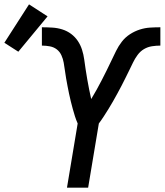

<svg xmlns="http://www.w3.org/2000/svg" viewBox="-112 -860 755 880"><path d="M195 0 244 -294Q237 -310 231.5 -327Q226 -344 221.5 -361Q217 -378 212.5 -395.5Q208 -413 204.5 -430.5Q201 -448 197.5 -465.5Q194 -483 191 -501Q188 -519 185.5 -537Q183 -555 180 -572.5Q177 -590 169.5 -606.5Q162 -623 148.5 -633.5Q135 -644 117 -647.5Q99 -651 80 -651V-735Q104 -735 128 -733.5Q152 -732 174 -725Q196 -718 214 -704.5Q232 -691 244.5 -672.5Q257 -654 264 -632Q271 -610 274 -587.5Q277 -565 280.5 -542Q284 -519 288 -496Q292 -473 296.5 -450.5Q301 -428 306 -406Q319 -427 331 -449Q343 -471 354.5 -493Q366 -515 377 -537.5Q388 -560 398.5 -582Q409 -604 420 -626.5Q431 -649 446.5 -669Q462 -689 483.5 -703Q505 -717 528.5 -724.5Q552 -732 575.5 -733.5Q599 -735 623 -735V-651Q604 -651 584.5 -648Q565 -645 548 -635Q531 -625 518.5 -608Q506 -591 497.5 -573Q489 -555 480 -537Q471 -519 462.5 -501.5Q454 -484 444.5 -466Q435 -448 425.5 -430.5Q416 -413 406 -395.5Q396 -378 385.5 -361Q375 -344 364 -327Q353 -310 341 -294L292 0ZM-28 -623 -92 -664 21 -840 106 -785Z"/></svg>

Font: Iosevka Curly Medium Extended
Style: Italic
Weight: 500
Width: 7
Italic angle: -9°
Monospace: yes
Designer: Belleve Invis
Foundry: Belleve Invis
Version: Version 11.1.0; ttfautohint (v1.8.3)